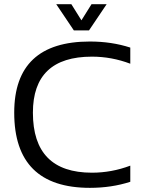

<svg xmlns="http://www.w3.org/2000/svg" viewBox="-20 -904 716 929"><path d="M610.4 -24.4Q520 4.9 415 4.9Q48.8 4.9 48.8 -358.9Q48.8 -703.1 415 -703.1Q520 -703.1 610.4 -673.8V-595.7Q520 -629.9 424.8 -629.9Q139.2 -629.9 139.2 -358.9Q139.2 -68.4 424.8 -68.4Q520 -68.4 610.4 -102.5ZM252 -883.8H325.2L374 -805.7L422.9 -883.8H496.1L410.6 -756.8H337.4Z"/></svg>

Font: Voltera
Style: Regular
Weight: 400
Designer: Bernd Montag
Version: Version 1.301